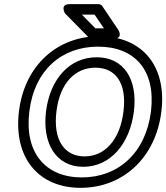

<svg xmlns="http://www.w3.org/2000/svg" viewBox="-20 -865 799 922"><path d="M373 -13C200 -13 96 -130 121 -330C145 -529 277 -641 451 -641C626 -641 729 -529 705 -330C680 -130 547 -13 373 -13ZM367 37C569 37 728 -106 755 -330C782 -553 658 -691 457 -691C257 -691 98 -553 71 -330C44 -106 166 37 367 37ZM380 -64C511 -64 604 -176 623 -330C642 -484 575 -590 444 -590C313 -590 220 -484 201 -330C182 -176 249 -64 380 -64ZM386 -114C291 -114 234 -190 251 -330C268 -468 342 -540 438 -540C534 -540 590 -468 573 -330C556 -190 481 -114 386 -114ZM438 -729 373 -795H434L479 -729ZM406 -685C410 -681 416 -679 422 -679H524C574 -679 549 -720 549 -720L471 -836C467 -842 460 -845 452 -845H314C266 -845 292 -801 292 -801Z"/></svg>

Font: Falling Sky
Style: ExtOuObl
Weight: 400
Designer: Paul D. Hunt
Foundry: Adobe Systems Incorporated
Version: Version 1.02